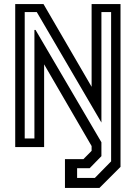

<svg xmlns="http://www.w3.org/2000/svg" viewBox="-20 -720 664 940"><path d="M298 200V59H388.5L428.5 18.5V-5L196 -405V0H54.5V-700H193L428.5 -295V-700H570V97L467 200ZM357.5 151H444.5L524 70V-661H476.5V-120L160 -661H101V-42H148.5V-573.5H154L476.5 -23.5V44.5L419 103.5H357.5Z"/></svg>

Font: Tourney Medium
Style: Regular
Weight: 500
Designer: Tyler Finck
Foundry: Etcetera Type Co
Version: Version 1.015